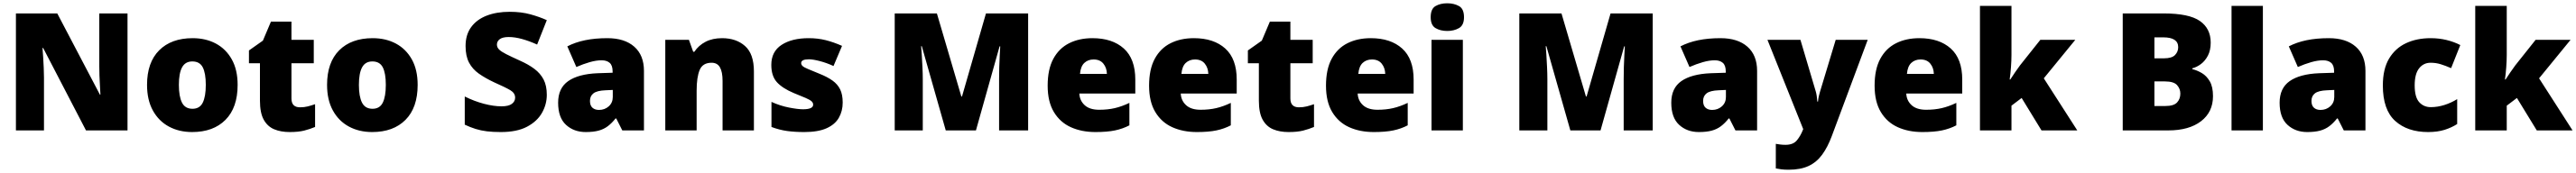

<svg xmlns="http://www.w3.org/2000/svg" viewBox="-20 -796 15696 1056"><path d="M757 0H504L243 -503H239Q241 -480 243 -447.5Q245 -415 246.5 -382Q248 -349 248 -322V0H77V-714H329L589 -218H592Q591 -241 589 -272Q587 -303 586 -335Q585 -367 585 -391V-714H757Z M1428 -278Q1428 -139 1354 -64.5Q1280 10 1151 10Q1071 10 1009 -23.5Q947 -57 911.5 -121.5Q876 -186 876 -278Q876 -415 950 -489Q1024 -563 1154 -563Q1234 -563 1295.5 -530Q1357 -497 1392.5 -433.5Q1428 -370 1428 -278ZM1070 -278Q1070 -207 1089 -169.5Q1108 -132 1153 -132Q1197 -132 1215.5 -169.5Q1234 -207 1234 -278Q1234 -349 1215.5 -385Q1197 -421 1152 -421Q1109 -421 1089.5 -385Q1070 -349 1070 -278Z M1808 -141Q1834 -141 1855.5 -146.5Q1877 -152 1900 -160V-21Q1869 -8 1834 1Q1799 10 1745 10Q1691 10 1650.5 -7Q1610 -24 1587 -65.5Q1564 -107 1564 -182V-410H1497V-488L1582 -548L1631 -664H1756V-553H1892V-410H1756V-195Q1756 -141 1808 -141Z M2525 -278Q2525 -139 2451 -64.5Q2377 10 2248 10Q2168 10 2106 -23.5Q2044 -57 2008.5 -121.5Q1973 -186 1973 -278Q1973 -415 2047 -489Q2121 -563 2251 -563Q2331 -563 2392.5 -530Q2454 -497 2489.5 -433.5Q2525 -370 2525 -278ZM2167 -278Q2167 -207 2186 -169.5Q2205 -132 2250 -132Q2294 -132 2312.5 -169.5Q2331 -207 2331 -278Q2331 -349 2312.5 -385Q2294 -421 2249 -421Q2206 -421 2186.5 -385Q2167 -349 2167 -278Z M3312 -217Q3312 -159 3282.5 -107Q3253 -55 3191.5 -22.5Q3130 10 3032 10Q2983 10 2946.5 5.5Q2910 1 2878 -9Q2846 -19 2812 -35V-207Q2870 -178 2929 -162.5Q2988 -147 3036 -147Q3079 -147 3099 -162Q3119 -177 3119 -200Q3119 -228 3089.5 -245.5Q3060 -263 2990 -294Q2937 -319 2898 -346.5Q2859 -374 2838 -414Q2817 -454 2817 -515Q2817 -584 2851 -630.5Q2885 -677 2945.5 -700.5Q3006 -724 3086 -724Q3156 -724 3212 -708.5Q3268 -693 3312 -673L3253 -524Q3207 -545 3162.5 -557.5Q3118 -570 3080 -570Q3043 -570 3025.5 -557Q3008 -544 3008 -524Q3008 -507 3021 -494Q3034 -481 3064.5 -465.5Q3095 -450 3148 -426Q3200 -403 3236.5 -375.5Q3273 -348 3292.5 -310.5Q3312 -273 3312 -217Z M3681 -563Q3786 -563 3845 -511Q3904 -459 3904 -363V0H3772L3735 -73H3731Q3708 -44 3683.5 -25.5Q3659 -7 3627 1.5Q3595 10 3549 10Q3477 10 3429 -34Q3381 -78 3381 -169Q3381 -258 3442.5 -301Q3504 -344 3621 -349L3713 -352V-360Q3713 -397 3695 -412.5Q3677 -428 3646 -428Q3613 -428 3573 -416.5Q3533 -405 3492 -387L3437 -513Q3485 -538 3545.5 -550.5Q3606 -563 3681 -563ZM3670 -245Q3618 -243 3596.5 -226.5Q3575 -210 3575 -180Q3575 -152 3590 -138.5Q3605 -125 3630 -125Q3665 -125 3689.5 -147Q3714 -169 3714 -204V-247Z M4380 -563Q4466 -563 4520 -515Q4574 -467 4574 -360V0H4383V-302Q4383 -357 4367 -385Q4351 -413 4316 -413Q4262 -413 4243.5 -369Q4225 -325 4225 -242V0H4034V-553H4178L4204 -480H4211Q4237 -519 4279.5 -541Q4322 -563 4380 -563Z M5115 -170Q5115 -118 5091.5 -77Q5068 -36 5016.5 -13Q4965 10 4881 10Q4822 10 4775.5 3.5Q4729 -3 4681 -21V-174Q4734 -150 4788 -139.5Q4842 -129 4873 -129Q4935 -129 4935 -157Q4935 -169 4925 -178Q4915 -187 4889.5 -198Q4864 -209 4817 -228Q4748 -257 4714 -294.5Q4680 -332 4680 -400Q4680 -481 4742.5 -522Q4805 -563 4908 -563Q4963 -563 5011 -551Q5059 -539 5111 -516L5059 -393Q5018 -412 4976 -423Q4934 -434 4909 -434Q4862 -434 4862 -411Q4862 -401 4870.5 -393Q4879 -385 4903 -375Q4927 -365 4973 -346Q5021 -327 5052.5 -304.5Q5084 -282 5099.5 -250.5Q5115 -219 5115 -170Z M5743 0 5597 -514H5593Q5595 -494 5597 -460Q5599 -426 5601 -386.5Q5603 -347 5603 -310V0H5432V-714H5689L5838 -207H5842L5988 -714H6245V0H6068V-313Q6068 -347 6069 -385.5Q6070 -424 6072 -458.5Q6074 -493 6075 -513H6071L5927 0Z M6637 -563Q6758 -563 6828 -500Q6898 -437 6898 -310V-225H6557Q6559 -182 6589.5 -154Q6620 -126 6678 -126Q6730 -126 6773 -136Q6816 -146 6862 -168V-31Q6822 -10 6774.5 0Q6727 10 6655 10Q6571 10 6505.5 -19.5Q6440 -49 6402 -112Q6364 -175 6364 -273Q6364 -373 6398.5 -437Q6433 -501 6494.5 -532Q6556 -563 6637 -563ZM6644 -433Q6610 -433 6587.5 -412Q6565 -391 6561 -345H6725Q6724 -382 6703.5 -407.5Q6683 -433 6644 -433Z M7255 -563Q7376 -563 7446 -500Q7516 -437 7516 -310V-225H7175Q7177 -182 7207.5 -154Q7238 -126 7296 -126Q7348 -126 7391 -136Q7434 -146 7480 -168V-31Q7440 -10 7392.5 0Q7345 10 7273 10Q7189 10 7123.5 -19.5Q7058 -49 7020 -112Q6982 -175 6982 -273Q6982 -373 7016.5 -437Q7051 -501 7112.5 -532Q7174 -563 7255 -563ZM7262 -433Q7228 -433 7205.5 -412Q7183 -391 7179 -345H7343Q7342 -382 7321.5 -407.5Q7301 -433 7262 -433Z M7895 -141Q7921 -141 7942.5 -146.5Q7964 -152 7987 -160V-21Q7956 -8 7921 1Q7886 10 7832 10Q7778 10 7737.5 -7Q7697 -24 7674 -65.5Q7651 -107 7651 -182V-410H7584V-488L7669 -548L7718 -664H7843V-553H7979V-410H7843V-195Q7843 -141 7895 -141Z M8333 -563Q8454 -563 8524 -500Q8594 -437 8594 -310V-225H8253Q8255 -182 8285.5 -154Q8316 -126 8374 -126Q8426 -126 8469 -136Q8512 -146 8558 -168V-31Q8518 -10 8470.5 0Q8423 10 8351 10Q8267 10 8201.5 -19.5Q8136 -49 8098 -112Q8060 -175 8060 -273Q8060 -373 8094.5 -437Q8129 -501 8190.5 -532Q8252 -563 8333 -563ZM8340 -433Q8306 -433 8283.5 -412Q8261 -391 8257 -345H8421Q8420 -382 8399.5 -407.5Q8379 -433 8340 -433Z M8799 -776Q8840 -776 8870.5 -759Q8901 -742 8901 -691Q8901 -642 8870.5 -624.5Q8840 -607 8799 -607Q8757 -607 8727.5 -624.5Q8698 -642 8698 -691Q8698 -742 8727.5 -759Q8757 -776 8799 -776ZM8894 -553V0H8703V-553Z M9549 0 9403 -514H9399Q9401 -494 9403 -460Q9405 -426 9407 -386.5Q9409 -347 9409 -310V0H9238V-714H9495L9644 -207H9648L9794 -714H10051V0H9874V-313Q9874 -347 9875 -385.5Q9876 -424 9878 -458.5Q9880 -493 9881 -513H9877L9733 0Z M10464 -563Q10569 -563 10628 -511Q10687 -459 10687 -363V0H10555L10518 -73H10514Q10491 -44 10466.5 -25.5Q10442 -7 10410 1.5Q10378 10 10332 10Q10260 10 10212 -34Q10164 -78 10164 -169Q10164 -258 10225.5 -301Q10287 -344 10404 -349L10496 -352V-360Q10496 -397 10478 -412.5Q10460 -428 10429 -428Q10396 -428 10356 -416.5Q10316 -405 10275 -387L10220 -513Q10268 -538 10328.5 -550.5Q10389 -563 10464 -563ZM10453 -245Q10401 -243 10379.5 -226.5Q10358 -210 10358 -180Q10358 -152 10373 -138.5Q10388 -125 10413 -125Q10448 -125 10472.5 -147Q10497 -169 10497 -204V-247Z M10750 -553H10951L11045 -236Q11048 -226 11050.5 -209Q11053 -192 11054 -176H11058Q11060 -196 11063.5 -210.5Q11067 -225 11070 -235L11166 -553H11361L11142 35Q11117 102 11083.5 148Q11050 194 11001 217Q10952 240 10879 240Q10853 240 10834 237.5Q10815 235 10801 232V82Q10812 84 10827.5 86Q10843 88 10860 88Q10907 88 10929.5 60.5Q10952 33 10966 -3L10968 -8Z M11676 -563Q11797 -563 11867 -500Q11937 -437 11937 -310V-225H11596Q11598 -182 11628.5 -154Q11659 -126 11717 -126Q11769 -126 11812 -136Q11855 -146 11901 -168V-31Q11861 -10 11813.5 0Q11766 10 11694 10Q11610 10 11544.5 -19.5Q11479 -49 11441 -112Q11403 -175 11403 -273Q11403 -373 11437.5 -437Q11472 -501 11533.5 -532Q11595 -563 11676 -563ZM11683 -433Q11649 -433 11626.5 -412Q11604 -391 11600 -345H11764Q11763 -382 11742.5 -407.5Q11722 -433 11683 -433Z M12237 -461Q12237 -427 12234 -386Q12231 -345 12226 -311H12230Q12241 -328 12258.5 -354Q12276 -380 12289 -397L12413 -553H12626L12434 -318L12638 0H12420L12299 -198L12237 -151V0H12045V-760H12237Z M13164 -714Q13319 -714 13385 -668Q13451 -622 13451 -536Q13451 -489 13434 -456.5Q13417 -424 13391.5 -405Q13366 -386 13339 -379V-374Q13368 -367 13397 -350Q13426 -333 13445.5 -299.5Q13465 -266 13465 -209Q13465 -112 13392 -56Q13319 0 13193 0H12915V-714ZM13166 -440Q13214 -440 13233.5 -460Q13253 -480 13253 -508Q13253 -568 13162 -568H13108V-440ZM13108 -299V-149H13176Q13226 -149 13246 -170.5Q13266 -192 13266 -225Q13266 -254 13246 -276.5Q13226 -299 13172 -299Z M13769 0H13578V-760H13769Z M14171 -563Q14276 -563 14335 -511Q14394 -459 14394 -363V0H14262L14225 -73H14221Q14198 -44 14173.5 -25.5Q14149 -7 14117 1.5Q14085 10 14039 10Q13967 10 13919 -34Q13871 -78 13871 -169Q13871 -258 13932.5 -301Q13994 -344 14111 -349L14203 -352V-360Q14203 -397 14185 -412.5Q14167 -428 14136 -428Q14103 -428 14063 -416.5Q14023 -405 13982 -387L13927 -513Q13975 -538 14035.5 -550.5Q14096 -563 14171 -563ZM14160 -245Q14108 -243 14086.5 -226.5Q14065 -210 14065 -180Q14065 -152 14080 -138.5Q14095 -125 14120 -125Q14155 -125 14179.5 -147Q14204 -169 14204 -204V-247Z M14776 10Q14650 10 14575 -58Q14500 -126 14500 -274Q14500 -375 14538 -438.5Q14576 -502 14641.5 -532.5Q14707 -563 14791 -563Q14842 -563 14887.5 -552Q14933 -541 14972 -521L14916 -380Q14882 -395 14852.5 -404Q14823 -413 14791 -413Q14748 -413 14721 -379Q14694 -345 14694 -275Q14694 -203 14721.5 -172.5Q14749 -142 14792 -142Q14833 -142 14874.5 -155Q14916 -168 14953 -191V-39Q14919 -17 14876 -3.5Q14833 10 14776 10Z M15255 -461Q15255 -427 15252 -386Q15249 -345 15244 -311H15248Q15259 -328 15276.5 -354Q15294 -380 15307 -397L15431 -553H15644L15452 -318L15656 0H15438L15317 -198L15255 -151V0H15063V-760H15255Z"/></svg>

Font: Noto Sans Meetei Mayek Black
Style: Regular
Weight: 900
Designer: Monotype Design Team and Neelakash Kshetrimayum
Foundry: Monotype Imaging Inc.
Version: Version 2.002; ttfautohint (v1.8.4.7-5d5b)